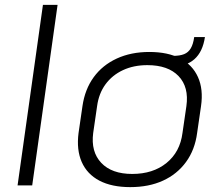

<svg xmlns="http://www.w3.org/2000/svg" viewBox="-20 -760 906 787"><path d="M216 -740 112 0H52L156 -740Z M514 7Q438 7 387.5 -19.5Q337 -46 315 -96Q293 -146 302 -215L318 -325Q328 -394 364 -443.5Q400 -493 458.5 -520Q517 -547 592 -547Q668 -547 718.5 -520.5Q769 -494 791.5 -444Q814 -394 804 -325L788 -215Q779 -146 742.5 -96Q706 -46 648 -19.5Q590 7 514 7ZM522 -47Q607 -47 662.5 -92Q718 -137 728 -215L744 -325Q755 -403 712 -448Q669 -493 584 -493Q528 -493 484 -472.5Q440 -452 412.5 -414.5Q385 -377 378 -325L362 -215Q352 -138 395 -92.5Q438 -47 522 -47ZM689 -531Q717 -531 734.5 -538Q752 -545 762 -562Q772 -579 776 -608H820Q802 -487 683 -487Z"/></svg>

Font: Pathway Extreme 8pt Thin
Style: Italic
Weight: 100
Italic angle: -8°
Designer: Eduardo Rodriguez Tunni
Foundry: Eduardo Rodriguez Tunni
Version: Version 1.000